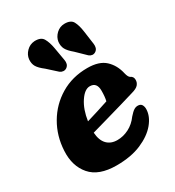

<svg xmlns="http://www.w3.org/2000/svg" viewBox="-174 -815 850 930"><g transform="rotate(-30 251.0 -349.5)"><path d="M465 -152.5Q464 -113.5 432.8 -75.8Q401.5 -38 343.8 -13.2Q286 11.5 205 11.5Q106 11.5 60.8 -41Q15.5 -93.5 20 -176.5Q24 -257.5 62.8 -323.8Q101.5 -390 167 -429.2Q232.5 -468.5 316.5 -468.5Q382.5 -468.5 416 -437.2Q449.5 -406 460.5 -356Q466 -333 475.5 -327.5Q491.5 -320.5 491.5 -302.5Q492 -287.5 481.8 -275.2Q471.5 -263 443.5 -255.5Q411 -245.5 366 -232.5Q321 -219.5 273.8 -206Q226.5 -192.5 187.5 -181.5Q190.5 -137.5 212 -115.2Q233.5 -93 269.5 -93Q303 -93 334.2 -109Q365.5 -125 388 -156Q404.5 -175 416.2 -182.2Q428 -189.5 441.5 -188Q455 -186.5 460.2 -176Q465.5 -165.5 465 -152.5ZM283 -386Q254 -386 227 -345.2Q200 -304.5 191 -243Q222.5 -252.5 256.5 -263Q290.5 -273.5 316.5 -282.5Q322 -305 322 -339Q322 -386 283 -386ZM392 -629.5 402.5 -554Q404 -542.5 401.2 -532.8Q398.5 -523 389.5 -516.5Q380 -510 370 -511.2Q360 -512.5 352.5 -519L301.5 -568.5Q275 -590.5 266 -607.8Q257 -625 259.5 -648.5Q263 -672.5 282.2 -690.8Q301.5 -709 327.5 -709.5Q363.5 -710 375.2 -688Q387 -666 392 -629.5ZM228 -631.5 241 -556.5Q243 -545.5 240.5 -535.8Q238 -526 229 -519Q220 -512.5 209.8 -513.2Q199.5 -514 191.5 -520L139 -567.5Q111.5 -588.5 101.8 -605.2Q92 -622 94 -645.5Q96.5 -669.5 115 -688.2Q133.5 -707 160 -709Q196 -710.5 208.8 -689Q221.5 -667.5 228 -631.5Z"/></g></svg>

Font: Fraunces 72pt SuperSoft
Style: Bold Italic
Weight: 700
Italic angle: -16°
Version: Version 1.000;[0bf87f6ff]